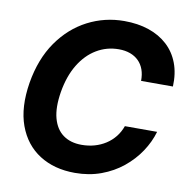

<svg xmlns="http://www.w3.org/2000/svg" viewBox="-83 -817 886 907"><g transform="rotate(10 360.5 -363.5)"><path d="M334.5 9.8Q235.4 9.8 164.4 -35.5Q93.4 -80.8 62.1 -166.4Q30.9 -252.1 50.5 -372.7Q70.3 -489.9 127.1 -571.3Q184 -652.6 265.8 -695Q347.6 -737.3 441.3 -737.3Q506.3 -737.3 558.9 -719.6Q611.4 -701.9 648.6 -667.8Q685.8 -633.8 704.5 -584.6Q723.2 -535.4 720.4 -472.5H567.7Q568.1 -502.9 559.5 -526.8Q550.9 -550.6 534.1 -567.2Q517.4 -583.8 493.4 -592.6Q469.3 -601.4 439.2 -601.4Q380.9 -601.4 332.2 -572.2Q283.5 -543.1 250 -487.9Q216.6 -432.7 203.6 -354.9Q191.2 -279.2 205 -228.4Q218.8 -177.5 254.3 -151.9Q289.7 -126.2 342.7 -126.2Q375.4 -126.2 404.7 -134.4Q434 -142.7 458.4 -158.5Q482.9 -174.3 501 -197Q519.1 -219.6 529.4 -248.6H684.1Q669.5 -198.3 638.7 -152.1Q607.8 -105.8 562.8 -69.2Q517.9 -32.7 460.4 -11.5Q402.8 9.8 334.5 9.8Z"/></g></svg>

Font: Inter Tight
Style: Italic
Weight: 400
Italic angle: -9.39999°
Designer: Rasmus Andersson
Foundry: rsms
Version: Version 3.002